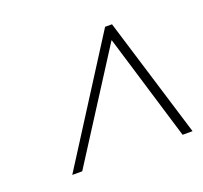

<svg xmlns="http://www.w3.org/2000/svg" viewBox="-68 -781 487 460"><g transform="rotate(-20 176.0 -550.5)"><path d="M240.7 -690.4H254.4L250.5 -668H236.8ZM44.9 -397.5 240.2 -704.1H257.8L351.6 -397.5H326.2L240.2 -681.6H252L70.3 -397.5Z"/></g></svg>

Font: Inter 28pt Thin
Style: Italic
Weight: 250
Italic angle: -9.3988°
Designer: Rasmus Andersson
Foundry: rsms
Version: Version 4.001;git-66647c0bb